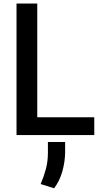

<svg xmlns="http://www.w3.org/2000/svg" viewBox="-20 -747 585 1062"><path d="M501.4 -98.4V0H71.4V-727.3H186.1V-98.4ZM340.2 38.4V95.5Q339.8 146.7 324.9 200.5Q310 254.3 279.1 294.4L204.9 271Q221.9 231.9 233.5 188.9Q245 146 245 99.8V38.4Z"/></svg>

Font: Interface Medium
Style: Regular
Weight: 500
Designer: Rasmus Andersson
Foundry: rsms
Version: Version 1.8